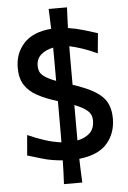

<svg xmlns="http://www.w3.org/2000/svg" viewBox="-65 -915 743 1111"><g transform="rotate(-5 306.5 -360.0)"><path d="M260.7 148.4Q262.7 112.8 263.9 78.4Q265.1 43.9 265.6 10.7Q201.7 5.9 149.9 -9.3Q98.1 -24.4 63 -35.2L73.2 -153.3Q121.1 -131.3 171.6 -115.2Q222.2 -99.1 267.1 -93.8Q267.6 -122.1 267.6 -150.4Q267.6 -178.7 267.6 -207.5V-333Q199.2 -354 151.1 -379.9Q103 -405.8 77.9 -444.8Q52.7 -483.9 52.7 -544.9Q52.7 -629.4 105.7 -687Q158.7 -744.6 265.1 -753.4Q264.2 -781.7 263.2 -810.5Q262.2 -839.4 260.7 -869.1H367.2Q365.7 -837.9 364.5 -808.1Q363.3 -778.3 362.3 -749.5Q409.7 -742.2 455.8 -728.5Q502 -714.8 532.7 -704.6L521.5 -588.4Q474.6 -610.4 433.1 -624Q391.6 -637.7 360.8 -644Q360.4 -611.3 360.4 -578.9Q360.4 -546.4 360.4 -513.2V-419.9Q441.4 -393.6 488.5 -364.7Q535.6 -335.9 555.7 -297.9Q575.7 -259.8 575.7 -205.6Q575.7 -119.6 524.4 -60.8Q473.1 -2 361.8 10.3Q362.8 43.5 364 77.9Q365.2 112.3 367.2 148.4ZM168.5 -545.4Q168.5 -510.3 192.4 -490Q216.3 -469.7 267.6 -450.7V-513.2Q267.6 -546.4 267.6 -578.9Q267.6 -611.3 267.1 -644Q225.1 -635.7 196.8 -611.8Q168.5 -587.9 168.5 -545.4ZM360.4 -207.5Q360.4 -179.7 360.4 -151.9Q360.4 -124 360.4 -96.7Q405.8 -105.5 432.9 -131.1Q460 -156.7 460 -204.1Q460 -240.2 433.8 -262.2Q407.7 -284.2 360.4 -302.2Z"/></g></svg>

Font: Pinar SemiBold
Style: Regular
Weight: 600
Designer: Amin Abedi
Version: Version 3.000